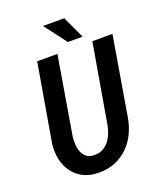

<svg xmlns="http://www.w3.org/2000/svg" viewBox="-162 -990 916 1100"><g transform="rotate(-20 296.5 -440.0)"><path d="M592.8 -710.9H470.2L388.7 -237.3Q384.8 -210.4 374.8 -184.3Q364.7 -158.2 349.1 -137.2Q332.5 -116.7 309.1 -104.5Q285.6 -92.3 254.4 -93.8Q226.1 -94.7 209.7 -108.9Q193.4 -123 185.5 -144Q177.2 -165 176 -189.7Q174.8 -214.4 177.7 -237.3L257.3 -710.9H133.8L52.7 -237.3Q46.9 -188 56.4 -143.6Q65.9 -99.1 90.3 -65.9Q114.3 -31.7 152.8 -11.5Q191.4 8.8 244.1 9.8Q300.8 11.2 346.9 -7.3Q393.1 -25.9 427.2 -59.6Q461.4 -92.3 483.2 -138.2Q504.9 -184.1 513.2 -238.3ZM426.8 -754.4 363.8 -889.6H234.4L336.9 -754.4Z"/></g></svg>

Font: Roboto Mono SemiBold
Style: Italic
Weight: 600
Italic angle: -10°
Monospace: yes
Designer: Google
Version: Version 3.000